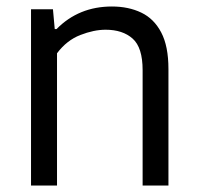

<svg xmlns="http://www.w3.org/2000/svg" viewBox="-20 -571 608 591"><path d="M75.5 0V-542.5H143L148.5 -481.5H154Q222.5 -551 324.5 -551Q375.5 -551 414.8 -532.2Q454 -513.5 476.2 -471.2Q498.5 -429 498.5 -358.5V0H419V-355Q419 -425 388.2 -452.2Q357.5 -479.5 305 -479.5Q269 -479.5 227.2 -463.2Q185.5 -447 155.5 -407V0Z"/></svg>

Font: Encode Sans
Style: Regular
Weight: 400
Designer: Multiple Designers
Foundry: Impallari Type
Version: Version 3.002; ttfautohint (v1.8.3) -l 8 -r 50 -G 200 -x 14 